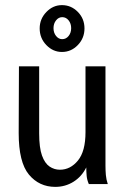

<svg xmlns="http://www.w3.org/2000/svg" viewBox="-20 -719 490 750"><path d="M196 11Q133 11 93 -37Q53 -85 53 -199L54 -460H133V-198Q133 -142 144 -111.5Q155 -81 173.5 -68.5Q192 -56 214 -56Q255 -56 284.5 -92Q314 -128 314 -203V-460H392V-72Q392 -53 393.5 -35.5Q395 -18 401 0H327Q320 -16 318.5 -32Q317 -48 317 -65Q299 -29 267 -9Q235 11 196 11ZM222 -516Q187 -516 161 -543Q135 -570 135 -608Q135 -645 161 -672Q187 -699 222 -699Q258 -699 284 -672.5Q310 -646 310 -608Q310 -570 284 -543Q258 -516 222 -516ZM223 -566Q238 -566 248 -578.5Q258 -591 258 -609Q258 -627 248 -639.5Q238 -652 223 -652Q209 -652 199 -639.5Q189 -627 189 -609Q189 -591 199 -578.5Q209 -566 223 -566Z"/></svg>

Font: Inconsolata SemiCondensed Medium
Style: Regular
Weight: 500
Width: 4
Monospace: yes
Designer: Raph Levien, Cyreal, Brenton Simpson
Foundry: Raph Levien, Cyreal, Google
Version: Version 3.001; ttfautohint (v1.8.2.53-6de2)